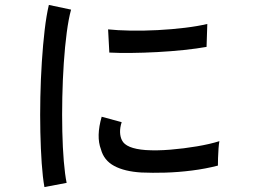

<svg xmlns="http://www.w3.org/2000/svg" viewBox="-20 -759 1040 778"><path d="M160 -1Q153 -40 149 -97.5Q145 -155 143.5 -223.5Q142 -292 143.5 -365Q145 -438 149.5 -508Q154 -578 161 -637.5Q168 -697 178 -739L268 -720Q258 -684 250.5 -627.5Q243 -571 238.5 -503.5Q234 -436 232.5 -364.5Q231 -293 232.5 -226.5Q234 -160 238.5 -106Q243 -52 250 -18ZM553 -60Q485 -64 443 -86.5Q401 -109 389 -154Q369 -206 392 -286L473 -264Q466 -242 466.5 -223.5Q467 -205 474 -191Q490 -157 570 -151Q615 -148 670 -152.5Q725 -157 778 -166Q831 -175 869 -187Q867 -177 865.5 -157.5Q864 -138 863.5 -118.5Q863 -99 863 -88Q813 -75 757.5 -68Q702 -61 649.5 -59.5Q597 -58 553 -60ZM423 -546 418 -640Q455 -636 508 -635Q561 -634 619 -637Q677 -640 730 -646.5Q783 -653 820 -662L817 -569Q778 -562 726 -556.5Q674 -551 618 -548Q562 -545 511 -544.5Q460 -544 423 -546Z"/></svg>

Font: Zen Kaku Gothic New Medium
Style: Regular
Weight: 500
Designer: Yoshimichi Ohira
Foundry: Positype
Version: Version 1.002